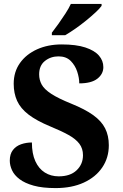

<svg xmlns="http://www.w3.org/2000/svg" viewBox="-20 -951 626 981"><path d="M264 10Q197 10 152 -2.5Q107 -15 80 -35.5Q53 -56 41.5 -81Q30 -106 30 -130Q30 -164 46 -184.5Q62 -205 88 -214Q114 -223 143 -223Q143 -166 160.5 -127.5Q178 -89 209 -69.5Q240 -50 280 -50Q339 -50 371.5 -81Q404 -112 404 -158Q404 -192 385.5 -216.5Q367 -241 330 -261.5Q293 -282 237 -305Q167 -334 126 -365.5Q85 -397 67.5 -435.5Q50 -474 50 -523Q50 -584 82 -629Q114 -674 169.5 -699Q225 -724 295 -724Q369 -724 416 -708.5Q463 -693 485.5 -667Q508 -641 508 -608Q508 -573 477.5 -549Q447 -525 385 -525Q385 -553 374.5 -585Q364 -617 341 -640Q318 -663 279 -663Q239 -663 209.5 -639.5Q180 -616 180 -571Q180 -543 193 -519Q206 -495 242 -471.5Q278 -448 345 -421Q414 -393 456 -363Q498 -333 517 -295.5Q536 -258 536 -209Q536 -145 502.5 -95.5Q469 -46 408 -18Q347 10 264 10ZM245 -784Q260 -803 278.5 -829Q297 -855 314.5 -882Q332 -909 342 -931H499V-921Q490 -908 468.5 -888Q447 -868 420 -846Q393 -824 365 -804.5Q337 -785 313 -771H245Z"/></svg>

Font: Noto Serif Tamil
Style: Bold
Weight: 700
Designer: Indian Type Foundry, Tom Grace, and the Monotype Design Team
Foundry: Monotype Imaging Inc.
Version: Version 2.003